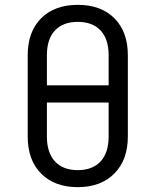

<svg xmlns="http://www.w3.org/2000/svg" viewBox="-20 -760 640 790"><path d="M94 -198V-533Q94 -629 149 -684.5Q204 -740 300 -740Q396 -740 451 -684.5Q506 -629 506 -533V-198Q506 -102 450.5 -46Q395 10 300 10Q205 10 149.5 -45.5Q94 -101 94 -198ZM173 -409H427V-533Q427 -599 394 -634.5Q361 -670 300 -670Q239 -670 206 -634.5Q173 -599 173 -533ZM427 -198V-338H173V-198Q173 -132 206 -96Q239 -60 300 -60Q361 -60 394 -96Q427 -132 427 -198Z"/></svg>

Font: JetBrains Mono Semi Light
Style: Regular
Weight: 350
Monospace: yes
Designer: Philipp Nurullin, Konstantin Bulenkov
Foundry: JetBrains
Version: 2.002